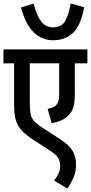

<svg xmlns="http://www.w3.org/2000/svg" viewBox="-20 -909 528 1116"><path d="M488 -541H415V-366Q415 -319 408 -292Q401 -265 384 -245Q353 -206 280 -193L257 -276Q292 -283 307 -298Q316 -309 320 -323Q324 -337 324 -366V-541H153V-317Q153 -274 157.5 -248.5Q162 -223 178.5 -205Q195 -187 229 -165L328 -101Q381 -67 401.5 -32.5Q422 2 422 47Q422 90 407 123.5Q392 157 372 187L295 141Q309 122 319.5 100.5Q330 79 330 53Q330 29 317 8Q304 -13 262 -39L171 -98Q139 -119 116.5 -140Q94 -161 82 -186Q71 -208 66.5 -234Q62 -260 62 -305V-541H0V-622H488ZM469 -867Q451 -763 405.5 -719Q360 -675 288 -675Q224 -675 176 -721Q128 -767 102 -866L175 -888Q194 -817 220 -783.5Q246 -750 290 -750Q337 -750 358 -785.5Q379 -821 391 -889Z"/></svg>

Font: Noto Sans Devanagari UI Condensed Medium
Style: Regular
Weight: 500
Width: 3
Designer: Jelle Bosma - Monotype Design Team
Foundry: Monotype Imaging Inc.
Version: Version 2.003